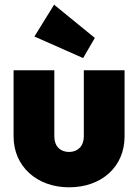

<svg xmlns="http://www.w3.org/2000/svg" viewBox="-20 -789 590 820"><path d="M275 11C414 11 512 -77 512 -206V-489H338V-206C338 -165 312 -140 275 -140C237 -140 212 -165 212 -206V-489H38V-206C38 -79 137 11 275 11ZM127 -633 335 -541 385 -627 211 -769Z"/></svg>

Font: MV Cash ExtraBold
Style: Regular
Weight: 800
Designer: Rodrigo Fuenzalida
Foundry: fragTYPE
Version: Version 1.100;Glyphs 3.1.2 (3151)